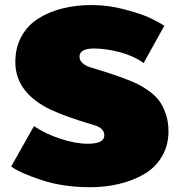

<svg xmlns="http://www.w3.org/2000/svg" viewBox="-20 -737 723 773"><path d="M25 -66.7 116.7 -229.2Q162.5 -198.3 223.3 -178.3Q284.2 -158.3 333.3 -158.3Q400 -158.3 400 -191.7Q400 -221.7 358.3 -233.3Q242.5 -267.5 183.3 -295.8Q41.7 -364.2 41.7 -487.5Q41.7 -545.8 66.7 -590.8Q91.7 -635.8 135 -662.9Q178.3 -690 232.5 -703.3Q286.7 -716.7 350 -716.7Q417.5 -716.7 486.2 -697.9Q555 -679.2 587.9 -662.9Q620.8 -646.7 641.7 -633.3L558.3 -483.3Q517.5 -512.5 461.7 -527.1Q405.8 -541.7 358.3 -541.7Q300 -541.7 300 -508.3Q300 -494.2 312.5 -482.9Q325 -471.7 341.7 -466.7Q444.2 -435.8 491.7 -416.7Q517.5 -406.7 536.2 -397.5Q555 -388.3 579.6 -370.8Q604.2 -353.3 620 -332.5Q635.8 -311.7 647.1 -279.6Q658.3 -247.5 658.3 -208.3Q658.3 -151.7 632.1 -107.1Q605.8 -62.5 560.8 -36.2Q515.8 -10 460.4 3.3Q405 16.7 341.7 16.7Q234.2 16.7 147.1 -12.1Q60 -40.8 25 -66.7Z"/></svg>

Font: BoonTook
Style: Regular
Weight: 400
Designer: Sungsit Sawaiwan
Foundry: FontUni
Version: Version 3.0